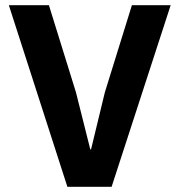

<svg xmlns="http://www.w3.org/2000/svg" viewBox="-20 -718 690 738"><path d="M239 0 14 -698H168L272 -363L327 -144H330L383 -363L487 -698H636L409 0Z"/></svg>

Font: Anuphan
Style: Bold
Weight: 700
Designer: Mike Abbink, Paul van der Laan, Pieter van Rosmalen, Mint Tantisuwanna
Foundry: Bold Monday; Cadson Demak
Version: Version 3.002;hotconv 1.0.109;makeotfexe 2.5.65596